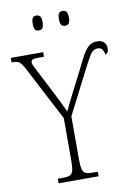

<svg xmlns="http://www.w3.org/2000/svg" viewBox="-107 -978 723 1040"><g transform="rotate(-10 255.0 -458.0)"><path d="M129 0V-25H159Q183 -25 195.5 -30.5Q208 -36 213 -54Q218 -72 218 -109V-343L61 -644Q45 -674 33.5 -681.5Q22 -689 -2 -689H-8V-714H170V-689H140Q113 -689 106 -684Q99 -679 99 -670Q99 -661 105.5 -648Q112 -635 121 -618L183 -497Q216 -433 243 -375Q250 -391 262 -415Q274 -439 290 -471L351 -590Q371 -632 387 -661Q403 -690 421 -705.5Q439 -721 467 -721Q492 -721 505 -708Q518 -695 518 -675Q518 -648 499 -643Q497 -661 489 -672Q481 -683 464 -683Q438 -683 421.5 -656Q405 -629 379 -578L260 -345V-110Q260 -72 265 -54Q270 -36 283 -30.5Q296 -25 319 -25H349V0ZM312 -834Q299 -834 292 -842.5Q285 -851 285 -874Q285 -899 292 -907.5Q299 -916 312 -916Q325 -916 332.5 -907.5Q340 -899 340 -874Q340 -851 332.5 -842.5Q325 -834 312 -834ZM167 -834Q154 -834 147.5 -842.5Q141 -851 141 -874Q141 -899 147.5 -907.5Q154 -916 167 -916Q181 -916 188 -907.5Q195 -899 195 -874Q195 -851 188 -842.5Q181 -834 167 -834Z"/></g></svg>

Font: Noto Serif Condensed ExtraLight
Style: Regular
Weight: 200
Width: 3
Designer: Monotype Design Team
Foundry: Monotype Imaging Inc.
Version: Version 2.013; ttfautohint (v1.8.4.7-5d5b)